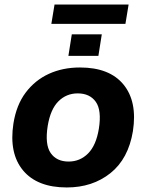

<svg xmlns="http://www.w3.org/2000/svg" viewBox="-20 -814 644 845"><path d="M274 11Q144 11 81.5 -64Q19 -139 39 -270Q52 -352 93 -406.5Q134 -461 195 -489Q256 -517 332 -517Q462 -517 523.5 -442Q585 -367 565 -237Q545 -115 466 -52Q387 11 274 11ZM282 -103Q332 -103 367.5 -138.5Q403 -174 415 -247Q428 -329 401.5 -366Q375 -403 322 -403Q272 -403 237 -368Q202 -333 190 -260Q177 -178 203 -140.5Q229 -103 282 -103ZM206 -709 220 -794H546L532 -709ZM281 -568 296 -663H428L413 -568Z"/></svg>

Font: Mulish ExtraBold
Style: Italic
Weight: 800
Italic angle: -9°
Designer: Vernon Adams
Foundry: Vernon Adams
Version: Version 3.603; ttfautohint (v1.8.3)